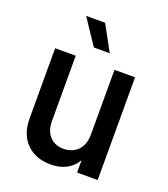

<svg xmlns="http://www.w3.org/2000/svg" viewBox="-131 -793 783 894"><g transform="rotate(20 260.5 -346.5)"><path d="M221 7C282 7 326 -16 352 -61V0H454V-509H352V-186C352 -123 313 -82 254 -82C197 -82 160 -121 160 -185V-509H58V-160C58 -51 129 7 221 7ZM142 -700 226 -574H305L236 -700Z"/></g></svg>

Font: Vanilla Cream DemiBold
Style: Regular
Weight: 600
Designer: Jeremy Tribby, Jinavaṁso
Foundry: Tribby Type
Version: Version 1.422;Glyphs 3.1.2 (3151)